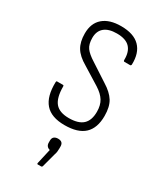

<svg xmlns="http://www.w3.org/2000/svg" viewBox="-180 -557 707 838"><g transform="rotate(30 173.0 -137.5)"><path d="M174 8Q107 8 76 -27.5Q45 -63 47 -135Q47 -141 51 -141H81Q85 -141 85 -135Q85 -79 106 -53.5Q127 -28 175 -28Q223 -28 245.5 -49Q268 -70 268 -113Q268 -146 254.5 -168Q241 -190 211 -209L124 -263Q84 -286 67.5 -313.5Q51 -341 51 -383Q51 -435 83 -462.5Q115 -490 173 -490Q237 -490 268 -458.5Q299 -427 297 -368Q296 -362 291 -362H262Q261 -362 259.5 -363.5Q258 -365 258 -369Q259 -410 238.5 -431.5Q218 -453 173 -453Q132 -453 110.5 -435Q89 -417 89 -383Q89 -351 102 -333Q115 -315 147 -295L233 -239Q272 -215 289 -187.5Q306 -160 306 -114Q306 -53 273.5 -22.5Q241 8 174 8ZM159 215Q155 215 156 209L173 134Q164 132 158.5 125.5Q153 119 153 108V98Q153 85 160.5 79Q168 73 180 73Q193 73 199.5 79Q206 85 206 98V108Q206 116 205 124Q204 132 201 140L182 211Q180 215 176 215Z"/></g></svg>

Font: Sofia Sans Condensed ExtraLight
Style: Regular
Weight: 250
Version: Version 4.100